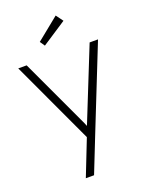

<svg xmlns="http://www.w3.org/2000/svg" viewBox="-176 -824 871 1140"><g transform="rotate(-20 260.0 -254.5)"><path d="M162 230 259 -17 270 43 8 -520H61L254 -106Q265 -84 273.5 -62Q282 -40 292 -17L262 -29Q268 -43 273.5 -57.5Q279 -72 285 -86L459 -520H512L305 0L214 230ZM203 -593 182 -624 324 -739 357 -694Z"/></g></svg>

Font: Mach ExtraLight
Style: Regular
Weight: 250
Version: Version 1.002